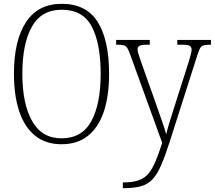

<svg xmlns="http://www.w3.org/2000/svg" viewBox="-20 -745 1124 1005"><path d="M302 10Q219 10 163.5 -35Q108 -80 80.5 -162.5Q53 -245 53 -359Q53 -533 116 -629Q179 -725 303 -725Q432 -725 491.5 -630Q551 -535 551 -358Q551 -245 524 -162.5Q497 -80 441.5 -35Q386 10 302 10ZM302 -21Q409 -21 458 -111Q507 -201 507 -358Q507 -517 460.5 -605.5Q414 -694 303 -694Q197 -694 147 -605.5Q97 -517 97 -358Q97 -202 148 -111.5Q199 -21 302 -21ZM623 210Q673 210 705 199Q737 188 757.5 163Q778 138 794.5 98.5Q811 59 829 3L662 -458Q653 -483 646 -494Q639 -505 627 -508Q615 -511 591 -511H588V-536H764V-511H750Q719 -511 709.5 -505Q700 -499 700 -486Q700 -477 705.5 -460Q711 -443 722 -411L790 -220Q807 -170 824.5 -121Q842 -72 850 -42Q857 -72 868 -107.5Q879 -143 893 -187L967 -419Q973 -440 978 -457.5Q983 -475 983 -485Q983 -498 974 -504.5Q965 -511 933 -511H908V-536H1084V-511H1080Q1057 -511 1045 -507.5Q1033 -504 1026 -490Q1019 -476 1010 -447L867 1Q843 75 822.5 122Q802 169 777.5 194.5Q753 220 717 230Q681 240 626 240H623Z"/></svg>

Font: Noto Serif SemiCondensed ExtraLight
Style: Regular
Weight: 200
Width: 4
Designer: Monotype Design Team
Foundry: Monotype Imaging Inc.
Version: Version 2.014